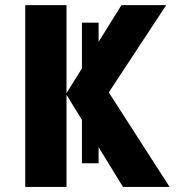

<svg xmlns="http://www.w3.org/2000/svg" viewBox="-20 -734 712 754"><path d="M367.2 -156.2 462.9 0H646L407.2 -371.1L632.8 -713.9H457L367.2 -569.8V-645H301.8V-465.3L241.2 -368.2V-713.9H79.1V0H241.2V-361.8L301.8 -263.2V-92.8H367.2Z"/></svg>

Font: Avrile Sans
Style: Bold
Weight: 700
Designer: Monotype Design Team, Google (font), Stefan Peev (BGR Cyrillic), Cristiano Sobral (main changes)
Foundry: The Avrile Sans Project Authors
Version: Version 3.110